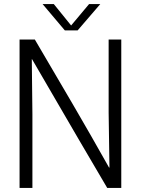

<svg xmlns="http://www.w3.org/2000/svg" viewBox="-20 -922 693 942"><path d="M76 -728H151Q247 -565 336 -412.5Q425 -260 515 -100H517L513 -370V-728H575V0H506Q433 -124 369.5 -232.5Q306 -341 249 -439.5Q192 -538 137 -632H136L139 -362V0H76ZM298 -773 189 -902H244L329 -797L417 -902H472L361 -773Z"/></svg>

Font: Murecho Light
Style: Regular
Weight: 300
Designer: Neil Summerour
Foundry: Positype
Version: Version 1.010; ttfautohint (v1.8.3)